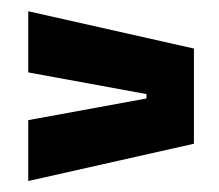

<svg xmlns="http://www.w3.org/2000/svg" viewBox="-20 -494 400 350"><path d="M247 -322.5 31.5 -362V-473.5L333.5 -405.5V-232L31.5 -164V-275L247 -314.5Z"/></svg>

Font: Anek Latin Condensed
Style: Bold
Weight: 700
Width: 3
Designer: Yesha Goshar
Foundry: Ek Type
Version: Version 1.003